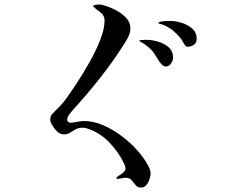

<svg xmlns="http://www.w3.org/2000/svg" viewBox="-20 -786 1040 863"><path d="M657 -6Q657 5 652 20Q647 35 637.5 46Q628 57 615 57Q598 57 589.5 46Q581 35 572 24Q563 13 544 13Q535 13 526 15.5Q517 18 508 18Q507 18 505 17Q503 16 503 15Q503 10 513.5 4Q524 -2 534 -10.5Q544 -19 544 -28Q544 -34 542 -39.5Q540 -45 538 -50Q516 -98 475.5 -141.5Q435 -185 385 -204Q377 -207 368.5 -209.5Q360 -212 352 -212Q333 -212 319.5 -204.5Q306 -197 294.5 -189.5Q283 -182 269 -182Q246 -182 231 -201Q224 -208 215 -223Q206 -238 206 -248Q206 -261 211.5 -269Q217 -277 226 -285Q238 -297 249.5 -309Q261 -321 271 -334Q294 -365 324 -410.5Q354 -456 383 -507.5Q412 -559 431 -608Q450 -657 450 -694Q450 -717 431 -730.5Q412 -744 398 -758Q399 -763 410.5 -764.5Q422 -766 426 -766Q430 -766 433 -765.5Q436 -765 440 -764Q464 -758 493.5 -744Q523 -730 544.5 -708.5Q566 -687 566 -657Q566 -642 559.5 -627Q553 -612 545 -599Q493 -516 432.5 -439Q372 -362 306 -290Q299 -282 290.5 -270.5Q282 -259 282 -248Q282 -241 288 -237.5Q294 -234 300 -234Q304 -234 306 -235Q319 -237 332.5 -239.5Q346 -242 359 -242Q399 -242 441.5 -224Q484 -206 523.5 -177Q563 -148 594.5 -113Q626 -78 644 -45Q649 -36 653 -26.5Q657 -17 657 -6ZM758 -526Q758 -514 748.5 -500.5Q739 -487 725 -487Q715 -487 705 -498.5Q695 -510 686.5 -524.5Q678 -539 673 -546Q664 -560 646 -575Q628 -590 614 -597Q613 -598 609.5 -599.5Q606 -601 606 -602Q606 -606 620 -606.5Q634 -607 638 -607Q662 -607 690 -599Q718 -591 738 -573.5Q758 -556 758 -526ZM864 -612Q864 -593 851.5 -584.5Q839 -576 822 -576Q816 -576 810 -585Q804 -594 802 -598Q795 -612 780.5 -627Q766 -642 755 -651Q747 -657 731 -666Q715 -675 706 -677Q704 -677 698 -679Q692 -681 692 -682Q692 -687 704 -689Q716 -691 729.5 -691.5Q743 -692 746 -692Q769 -692 796.5 -683.5Q824 -675 844 -657.5Q864 -640 864 -612Z"/></svg>

Font: Kaisei HarunoUmi
Style: Regular
Weight: 400
Designer: Font-Kai, 金井和夫
Foundry: KAZUO KANAI
Version: Version 5.003